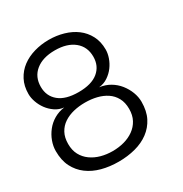

<svg xmlns="http://www.w3.org/2000/svg" viewBox="-159 -769 860 900"><g transform="rotate(-30 271.0 -318.5)"><path d="M460 -179.2Q460 -128.9 441.9 -93.5Q423.8 -58.1 392.3 -34.7Q360.8 -11.2 318.4 0Q275.9 11.2 228 11.2Q179.2 11.2 137.2 0Q95.2 -11.2 63.7 -34.7Q32.2 -58.1 14.2 -93.5Q-3.9 -128.9 -3.9 -179.2Q-3.9 -205.1 5.6 -231.4Q15.1 -257.8 33 -280.5Q50.8 -303.2 76.4 -318.1Q102.1 -333 132.8 -336.9Q106 -339.8 85 -354.5Q64 -369.1 49.6 -388.7Q35.2 -408.2 27.1 -431.2Q19 -454.1 19 -475.1Q19 -518.1 36.1 -550.5Q53.2 -583 82 -604.5Q110.8 -626 148.9 -637Q187 -647.9 228 -647.9Q269 -647.9 307.1 -637Q345.2 -626 374 -604.5Q402.8 -583 419.9 -550.5Q437 -518.1 437 -475.1Q437 -454.1 429 -431.2Q420.9 -408.2 406.5 -388.7Q392.1 -369.1 370.6 -354.5Q349.1 -339.8 321.8 -336.9Q353 -333 378.4 -318.1Q403.8 -303.2 421.9 -280.5Q439.9 -257.8 450 -231.4Q460 -205.1 460 -179.2ZM370.1 -475.1Q370.1 -528.8 332 -559.8Q293.9 -590.8 228 -590.8Q162.1 -590.8 124 -559.8Q85.9 -528.8 85.9 -475.1Q85.9 -424.8 122.1 -395Q158.2 -365.2 228 -365.2Q297.9 -365.2 334 -395Q370.1 -424.8 370.1 -475.1ZM393.1 -179.2Q393.1 -213.9 379.6 -238.5Q366.2 -263.2 343 -278.6Q319.8 -293.9 290.5 -301Q261.2 -308.1 228 -308.1Q194.8 -308.1 165.5 -301Q136.2 -293.9 113 -278.6Q89.8 -263.2 76.4 -238.5Q63 -213.9 63 -179.2Q63 -145 76.4 -120.1Q89.8 -95.2 113 -78.6Q136.2 -62 165.5 -54Q194.8 -45.9 228 -45.9Q261.2 -45.9 290.5 -54Q319.8 -62 343 -78.6Q366.2 -95.2 379.6 -120.1Q393.1 -145 393.1 -179.2Z"/></g></svg>

Font: Anonymous Pro
Style: Regular
Weight: 400
Monospace: yes
Designer: Mark Simonson
Version: Version 1.002